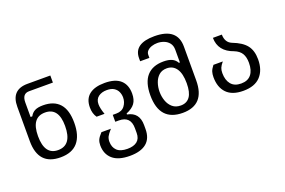

<svg xmlns="http://www.w3.org/2000/svg" viewBox="-119 -1168 2645 1784"><g transform="rotate(-20 1204.0 -276.0)"><path d="M296.4 0Q77.6 0 77.6 -239.3V-578.1Q76.7 -747.6 239.7 -747.6H465.3V-677.7H230Q161.1 -677.7 161.1 -591.8V-448.2H178.2Q195.3 -480.5 224.6 -495.6Q253.9 -510.7 306.2 -510.7Q413.1 -510.7 468.8 -448.7Q524.4 -386.7 524.4 -259.3Q524.4 -132.8 467.8 -66.4Q411.1 0 296.4 0ZM297.4 -71.3Q434.1 -71.3 434.1 -260.7Q434.1 -441.4 300.3 -441.4Q165 -441.4 165 -256.8Q165 -71.3 297.4 -71.3Z M906.7 207.5Q792.5 207.5 735.8 157.5Q679.2 107.4 679.2 21Q679.2 -10.3 689.5 -33.2Q699.7 -56.2 731.4 -90.3H825.2Q792 -52.7 781.2 -31.5Q770.5 -10.3 770.5 17.6Q770.5 73.7 804 106Q837.4 138.2 907.2 138.2Q969.2 138.2 1002.9 111.1Q1036.6 84 1036.6 29.3V-18.6Q1036.6 -137.2 920.9 -137.2H885.3V-205.6H920.9Q976.1 -205.6 1003.7 -242.2Q1031.2 -278.8 1031.2 -325.2Q1031.2 -353.5 1019.8 -380.1Q1008.3 -406.7 981.9 -423.8Q955.6 -440.9 910.6 -440.9Q860.4 -440.9 827.4 -416.3Q794.4 -391.6 794.4 -342.8Q794.4 -323.7 800 -297.4Q805.7 -271 816.9 -240.7H738.3Q709 -281.2 709 -342.3Q709 -426.3 762.2 -468.3Q815.4 -510.3 914.1 -510.3Q1020 -510.3 1071.3 -463.4Q1122.6 -416.5 1122.6 -330.1Q1122.6 -270 1096.2 -233.6Q1069.8 -197.3 1010.7 -173.3V-163.6Q1126.5 -142.6 1126.5 -16.6V22Q1126.5 115.2 1070.3 161.4Q1014.2 207.5 906.7 207.5Z M1504.9 0Q1275.4 0 1275.4 -256.3Q1275.4 -383.3 1331.8 -447Q1388.2 -510.7 1496.1 -510.7Q1547.4 -510.7 1579.1 -496.1Q1610.8 -481.4 1628.4 -449.7H1638.2V-575.7Q1638.2 -616.2 1617.9 -641.8Q1597.7 -667.5 1566.4 -679.4Q1535.2 -691.4 1502 -691.4Q1472.7 -691.4 1446 -682.6Q1419.4 -673.8 1402.8 -657Q1386.2 -640.1 1386.2 -616.7V-586.4H1294.9V-616.7Q1294.9 -760.3 1497.6 -760.3Q1723.6 -760.3 1723.6 -575.7V-241.7Q1723.6 0 1504.9 0ZM1510.7 -70.8Q1569.8 -70.8 1600.8 -114Q1631.8 -157.2 1631.8 -247.1Q1631.8 -342.8 1598.1 -391.6Q1564.5 -440.4 1503.4 -440.4Q1456.1 -440.4 1426 -413.8Q1396 -387.2 1381.6 -345.2Q1367.2 -303.2 1367.2 -257.3Q1367.2 -210.9 1382.3 -168Q1397.5 -125 1429.2 -97.9Q1460.9 -70.8 1510.7 -70.8Z M2103.5 0Q1994.1 0 1939.2 -56.6Q1884.3 -113.3 1884.3 -213.9Q1884.3 -244.6 1891.6 -267.8Q1898.9 -291 1923.3 -322.3H2016.1Q1991.2 -292.5 1982.9 -271.7Q1974.6 -251 1974.6 -221.2Q1974.6 -152.3 2007.8 -111.6Q2041 -70.8 2107.4 -70.8Q2173.8 -70.8 2207 -112.1Q2240.2 -153.3 2240.2 -227.5Q2240.2 -284.2 2219 -319.6Q2197.8 -355 2147.9 -375Q2005.4 -424.8 2004.4 -559.6H2092.8Q2093.8 -481 2154.8 -456.1Q2250 -419.9 2290.5 -367.4Q2331.1 -314.9 2331.1 -229Q2331.1 -122.6 2274.2 -61.3Q2217.3 0 2103.5 0Z"/></g></svg>

Font: Vazir Code Hack
Style: Code-Hack
Weight: 400
Foundry: DejaVu fonts team - Redesigned by Saber Rastikerdar
Version: Version 1.1.2